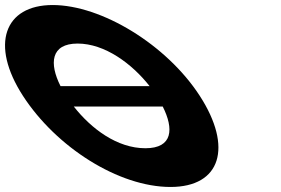

<svg xmlns="http://www.w3.org/2000/svg" viewBox="-261 -749 1123 767"><path d="M336.6 -405H-19.2C-64.8 -495 -58.8 -575 49 -575C157.5 -575 265.8 -495 336.6 -405ZM33.8 -323.4H389.1C433.8 -234.8 430 -156.8 319.8 -156.8C206.8 -156.8 103.5 -234.8 33.8 -323.4ZM-169.2 -365.9C-36.5 -161.1 212.7 -2.1 420.1 -2.1C621.5 -2.1 669.8 -161.1 537.2 -365.9C404.5 -570.8 144 -728.9 -50.7 -728.9C-243.6 -728.9 -301.9 -570.8 -169.2 -365.9Z"/></svg>

Font: Hussar
Style: BdOpOblSeven
Weight: 700
Foundry: Cannot Into Space Fonts
Version: Version 2.00